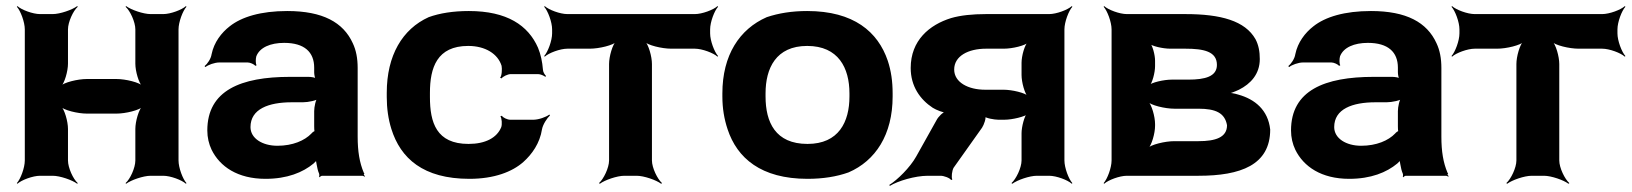

<svg xmlns="http://www.w3.org/2000/svg" viewBox="-20 -574 5328 627"><path d="M563 -50V-478C563 -502 577 -539 589 -552L587 -554C574 -542 537 -528 513 -528H472C448 -528 408 -542 392 -554L390 -552C405 -539 422 -502 422 -478V-366C422 -342 433 -302 446 -290L448 -292C436 -305 390 -316 360 -316H264C234 -316 188 -305 176 -292L178 -290C191 -302 202 -342 202 -366V-478C202 -502 219 -539 234 -552L232 -554C216 -542 176 -528 152 -528H111C87 -528 50 -542 37 -554L35 -552C47 -539 61 -502 61 -478V-50C61 -26 47 11 35 24L37 26C50 14 87 0 111 0H152C176 0 216 14 232 26L234 24C219 11 202 -26 202 -50V-153C202 -177 191 -217 178 -229L176 -227C188 -214 234 -203 264 -203H360C390 -203 436 -214 448 -227L446 -229C433 -217 422 -177 422 -153V-50C422 -26 405 11 390 24L392 26C408 14 448 0 472 0H513C537 0 574 14 587 26L589 24C577 11 563 -26 563 -50Z M1148 -128V-352C1148 -383 1143 -410 1132 -433C1101 -501 1034 -538 918 -538C832 -538 769 -519 730 -488C703 -467 679 -436 671 -397C669 -382 657 -365 648 -358L651 -355C659 -362 681 -370 696 -370H789C797 -370 810 -364 814 -359L818 -361C814 -366 815 -383 817 -390C828 -419 863 -434 908 -434C974 -434 1006 -404 1006 -353V-338C1006 -331 1008 -318 1012 -314L1014 -317C1010 -321 996 -323 987 -323H927C767 -323 657 -279 657 -148C657 -125 662 -104 671 -85C698 -30 756 10 847 10C918 10 969 -11 1004 -40C1008 -44 1015 -50 1016 -54L1012 -55C1011 -51 1013 -43 1014 -37C1016 -26 1018 -16 1022 -7C1023 -5 1023 1 1022 3L1024 5C1025 3 1029 0 1032 0H1164C1166 0 1169 2 1170 3L1172 1C1171 0 1168 -2 1168 -4C1168 -5 1170 -7 1170 -7L1168 -10C1154 -43 1148 -80 1148 -128ZM798 -159C798 -218 857 -240 933 -240H969C987 -240 1015 -246 1022 -253L1018 -256C1011 -249 1006 -225 1006 -211V-162C1006 -159 1006 -145 1008 -143L1010 -146C1008 -148 999 -141 997 -138C975 -115 936 -98 886 -98C837 -98 798 -122 798 -159Z M1384 -257V-271C1384 -353 1407 -424 1509 -424C1565 -424 1606 -398 1618 -359C1620 -349 1619 -326 1613 -320L1618 -318C1622 -324 1638 -332 1648 -332H1737C1745 -332 1756 -327 1761 -323L1763 -326C1759 -330 1753 -339 1753 -347C1751 -372 1746 -396 1737 -418C1705 -491 1636 -538 1511 -538C1460 -538 1416 -531 1380 -518C1294 -479 1243 -393 1243 -271V-257C1243 -220 1248 -185 1258 -153C1288 -57 1362 10 1513 10C1594 10 1653 -13 1689 -45C1717 -70 1743 -106 1750 -152C1753 -168 1767 -189 1776 -197L1774 -200C1764 -192 1739 -183 1722 -183H1646C1637 -183 1622 -190 1619 -196L1614 -194C1619 -188 1620 -168 1617 -159C1603 -124 1565 -104 1510 -104C1405 -104 1384 -174 1384 -257Z M2299 -465V-478C2299 -502 2313 -539 2325 -552L2323 -554C2310 -542 2273 -528 2249 -528H1833C1809 -528 1772 -542 1759 -554L1757 -552C1769 -539 1783 -502 1783 -478V-465C1783 -441 1769 -404 1757 -391L1759 -389C1772 -401 1809 -415 1833 -415H1906C1936 -415 1983 -426 1995 -439L1993 -441C1980 -429 1969 -389 1969 -365V-50C1969 -26 1951 11 1936 24L1939 26C1955 14 1995 0 2019 0H2059C2083 0 2123 14 2139 26L2142 24C2127 11 2109 -26 2109 -50V-365C2109 -389 2098 -429 2085 -441L2083 -439C2095 -426 2142 -415 2172 -415H2249C2273 -415 2310 -401 2323 -389L2325 -391C2313 -404 2299 -441 2299 -465Z M2339 -269V-259C2339 -220 2345 -185 2356 -152C2387 -58 2465 10 2617 10C2667 10 2712 3 2751 -11C2839 -49 2895 -134 2895 -259V-269C2895 -308 2890 -343 2879 -376C2847 -470 2768 -538 2616 -538C2566 -538 2523 -531 2484 -518C2395 -479 2339 -394 2339 -269ZM2754 -269V-259C2754 -176 2719 -104 2617 -104C2512 -104 2480 -175 2480 -259V-269C2480 -351 2514 -424 2616 -424C2718 -424 2754 -352 2754 -269Z M3038 -181 2972 -63C2952 -27 2910 14 2884 30L2886 33C2912 17 2968 0 3010 0H3052C3062 0 3082 7 3086 14L3090 12C3086 5 3089 -17 3094 -26L3187 -157C3193 -166 3202 -190 3197 -197L3193 -195C3198 -188 3228 -183 3240 -183H3260C3285 -183 3329 -193 3340 -204L3336 -207C3325 -196 3316 -159 3316 -139V-50C3316 -26 3298 11 3283 24L3286 26C3302 14 3342 0 3366 0H3406C3430 0 3467 14 3480 26L3482 24C3470 11 3456 -26 3456 -50V-478C3456 -502 3470 -539 3482 -552L3480 -554C3467 -542 3430 -528 3406 -528H3200C3156 -528 3117 -524 3086 -515C3015 -493 2954 -442 2954 -352C2954 -292 2985 -249 3026 -222C3037 -215 3062 -205 3072 -206L3070 -210C3060 -209 3044 -193 3038 -181ZM3096 -347C3096 -391 3142 -415 3200 -415H3258C3286 -415 3329 -425 3340 -437L3338 -439C3326 -428 3316 -391 3316 -369V-329C3316 -306 3326 -268 3338 -256L3340 -259C3328 -271 3285 -281 3257 -281H3197C3142 -281 3096 -305 3096 -347Z M4094 -381C4094 -406 4090 -427 4080 -446C4046 -506 3967 -528 3851 -528H3660C3636 -528 3599 -542 3586 -554L3584 -552C3596 -539 3610 -502 3610 -478V-50C3610 -26 3596 11 3584 24L3586 26C3599 14 3636 0 3660 0H3894C4031 0 4128 -35 4128 -151C4121 -215 4078 -250 4024 -265C4012 -269 3994 -272 3984 -271L3986 -267C3996 -268 4013 -275 4026 -281C4064 -300 4094 -332 4094 -381ZM3987 -165C3987 -125 3949 -113 3894 -113H3815C3785 -113 3738 -102 3726 -89L3728 -87C3741 -99 3752 -139 3752 -163V-169C3752 -193 3741 -233 3728 -245L3726 -243C3738 -230 3785 -219 3815 -219H3894C3950 -219 3980 -205 3987 -165ZM3954 -362C3954 -324 3915 -314 3861 -314H3807C3781 -314 3740 -305 3729 -294L3732 -291C3743 -302 3752 -337 3752 -358V-376C3752 -394 3744 -426 3734 -436L3731 -433C3741 -423 3778 -415 3802 -415H3851C3911 -415 3954 -406 3954 -362Z M4687 -128V-352C4687 -383 4682 -410 4671 -433C4640 -501 4573 -538 4457 -538C4371 -538 4308 -519 4269 -488C4242 -467 4218 -436 4210 -397C4208 -382 4196 -365 4187 -358L4190 -355C4198 -362 4220 -370 4235 -370H4328C4336 -370 4349 -364 4353 -359L4357 -361C4353 -366 4354 -383 4356 -390C4367 -419 4402 -434 4447 -434C4513 -434 4545 -404 4545 -353V-338C4545 -331 4547 -318 4551 -314L4553 -317C4549 -321 4535 -323 4526 -323H4466C4306 -323 4196 -279 4196 -148C4196 -125 4201 -104 4210 -85C4237 -30 4295 10 4386 10C4457 10 4508 -11 4543 -40C4547 -44 4554 -50 4555 -54L4551 -55C4550 -51 4552 -43 4553 -37C4555 -26 4557 -16 4561 -7C4562 -5 4562 1 4561 3L4563 5C4564 3 4568 0 4571 0H4703C4705 0 4708 2 4709 3L4711 1C4710 0 4707 -2 4707 -4C4707 -5 4709 -7 4709 -7L4707 -10C4693 -43 4687 -80 4687 -128ZM4337 -159C4337 -218 4396 -240 4472 -240H4508C4526 -240 4554 -246 4561 -253L4557 -256C4550 -249 4545 -225 4545 -211V-162C4545 -159 4545 -145 4547 -143L4549 -146C4547 -148 4538 -141 4536 -138C4514 -115 4475 -98 4425 -98C4376 -98 4337 -122 4337 -159Z M5262 -465V-478C5262 -502 5276 -539 5288 -552L5286 -554C5273 -542 5236 -528 5212 -528H4796C4772 -528 4735 -542 4722 -554L4720 -552C4732 -539 4746 -502 4746 -478V-465C4746 -441 4732 -404 4720 -391L4722 -389C4735 -401 4772 -415 4796 -415H4869C4899 -415 4946 -426 4958 -439L4956 -441C4943 -429 4932 -389 4932 -365V-50C4932 -26 4914 11 4899 24L4902 26C4918 14 4958 0 4982 0H5022C5046 0 5086 14 5102 26L5105 24C5090 11 5072 -26 5072 -50V-365C5072 -389 5061 -429 5048 -441L5046 -439C5058 -426 5105 -415 5135 -415H5212C5236 -415 5273 -401 5286 -389L5288 -391C5276 -404 5262 -441 5262 -465Z"/></svg>

Font: Asimov
Style: EdgeWide
Weight: 500
Designer: Google
Version: Version 2.000980: 2014